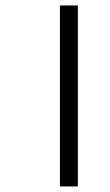

<svg xmlns="http://www.w3.org/2000/svg" viewBox="-20 -670 397 690"><path d="M195.3 0V-650.4H259.8V0Z"/></svg>

Font: Lohit Marathi
Style: Regular
Weight: 400
Version: 2.94.2